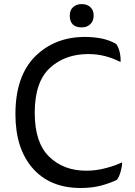

<svg xmlns="http://www.w3.org/2000/svg" viewBox="-20 -899 664 942"><path d="M571.3 -594.7Q573.2 -616.2 567.4 -642.6Q561.5 -668 549.8 -683.6Q519.5 -701.2 479.5 -710Q438.5 -717.8 396.5 -717.8Q249 -717.8 152.3 -622.1Q55.7 -525.4 55.7 -338.9Q55.7 -169.9 140.6 -73.2Q225.6 23.4 376 23.4Q429.7 23.4 475.6 11.7Q521.5 -1 553.7 -16.6Q565.4 -32.2 572.3 -58.6Q579.1 -82 579.1 -99.6Q579.1 -101.6 579.1 -102.5Q544.9 -85.9 499 -74.2Q453.1 -61.5 403.3 -61.5Q291 -61.5 220.7 -130.9Q150.4 -199.2 150.4 -345.7Q150.4 -497.1 224.6 -565.4Q298.8 -633.8 413.1 -633.8Q455.1 -633.8 494.1 -624Q533.2 -614.3 571.3 -594.7ZM380.9 -878.9Q354.5 -878.9 337.9 -863.3Q322.3 -848.6 322.3 -822.3Q322.3 -793.9 336.9 -779.3Q351.6 -764.6 380.9 -764.6Q407.2 -764.6 422.9 -780.3Q439.5 -794.9 439.5 -823.2Q439.5 -849.6 422.9 -864.3Q407.2 -878.9 380.9 -878.9Z"/></svg>

Font: cl
Style: Regular
Weight: 400
Designer: Mitja Miklavcic
Version: Version 1.0